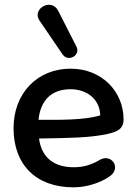

<svg xmlns="http://www.w3.org/2000/svg" viewBox="-20 -792 588 822"><path d="M295 10C348 10 408 -8 448 -36C502 -71 458 -136 408 -108C368 -84 333 -76 296 -76C218 -76 159 -111 147 -199C285 -201 360 -203 429 -216C477 -226 509 -236 509 -281C509 -398 418 -498 282 -498C141 -498 38 -394 38 -243C38 -88 133 10 295 10ZM149 -704 248 -559C271 -525 327 -554 307 -593L229 -746C200 -803 115 -754 149 -704ZM145 -279C153 -362 200 -410 282 -410C353 -410 408 -366 409 -298C338 -277 237 -279 145 -279Z"/></svg>

Font: SN Pro Medium
Style: Regular
Weight: 500
Designer: Tobias Whetton
Foundry: Supernotes
Version: Version 1.003;Glyphs 3.3 (3324)